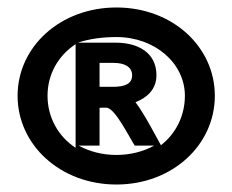

<svg xmlns="http://www.w3.org/2000/svg" viewBox="-20 -482 620 513"><path d="M291 11C441 11 554 -95 554 -226C554 -357 441 -462 291 -462C141 -462 27 -357 27 -226C27 -95 141 11 291 11ZM281 -250H246V-314H283C315 -314 333 -302 333 -281C333 -259 316 -250 281 -250ZM107 -226C107 -283 135 -333 182 -364V-87C135 -118 107 -169 107 -226ZM246 -93V-194H247C255 -194 262 -195 266 -194C288 -191 324 -118 340 -93H392C363 -77 328 -68 291 -68C254 -68 219 -77 190 -93ZM342 -209C371 -220 398 -242 398 -281C398 -342 348 -368 289 -368H188C218 -378 253 -383 291 -383C394 -383 474 -313 474 -226C474 -173 450 -125 410 -94C401 -109 369 -173 342 -209Z"/></svg>

Font: Charger
Style: ExBd
Weight: 400
Designer: Jasper
Foundry: Cannot Into Space Fonts
Version: Version 0.99